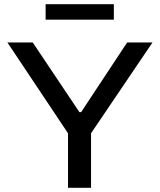

<svg xmlns="http://www.w3.org/2000/svg" viewBox="-20 -889 756 909"><path d="M302 0V-258L15 -688H135L356 -358H364L582 -688H702L411 -258V0ZM196 -796V-869H519V-796Z"/></svg>

Font: Saira Expanded Medium
Style: Regular
Weight: 500
Width: 7
Designer: Hector Gatti with collaboration of the Omnibus-Type team
Foundry: Omnibus-Type
Version: Version 1.100; ttfautohint (v1.8.3)